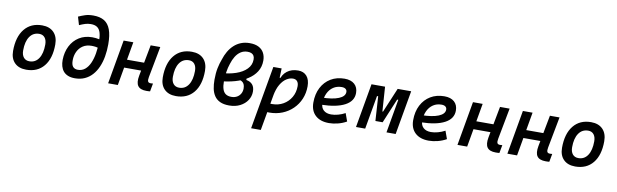

<svg xmlns="http://www.w3.org/2000/svg" viewBox="-54 -1368 7138 2220"><g transform="rotate(10 3515.5 -258.5)"><path d="M245.1 9.8Q157.2 9.8 107.9 -39.8Q58.6 -89.4 58.6 -177.7Q58.6 -342.8 133.1 -435.1Q207.5 -527.3 339.8 -527.3Q427.7 -527.3 477.1 -476.6Q526.4 -425.8 526.4 -335Q526.4 -172.4 452.1 -81.3Q377.9 9.8 245.1 9.8ZM264.6 -92.3Q334.5 -92.3 373.5 -151.1Q412.6 -210 412.6 -314Q412.6 -366.2 389.2 -395.5Q365.7 -424.8 323.7 -424.8Q252.4 -424.8 212.4 -366.5Q172.4 -308.1 172.4 -203.6Q172.4 -151.4 196.8 -121.8Q221.2 -92.3 264.6 -92.3Z M816.4 9.8Q768.6 9.8 734.9 -4.2Q701.2 -18.1 680.4 -43Q659.7 -67.9 650.1 -101.8Q640.6 -135.7 641.1 -175.8Q642.6 -266.6 678.7 -338.1Q714.8 -409.7 780.3 -450.9Q845.7 -492.2 935.1 -492.2Q975.6 -492.2 1016.6 -483.2Q1057.6 -474.1 1095.7 -454.6L1046.4 -373Q1019 -386.2 992.9 -389.9Q966.8 -393.6 943.4 -393.6Q882.8 -393.6 841.3 -366Q799.8 -338.4 778.1 -292.5Q756.3 -246.6 756.3 -190.9Q755.9 -139.2 775.6 -116Q795.4 -92.8 833.5 -92.8Q882.3 -92.8 917.5 -122.3Q952.6 -151.9 974.9 -202.4Q997.1 -252.9 1007.8 -317.1Q1018.6 -381.3 1018.6 -451.2Q1018.6 -516.6 1006.8 -558.1Q995.1 -599.6 967.3 -619.6Q939.5 -639.6 891.6 -639.6Q856.9 -639.6 825.7 -629.9Q794.4 -620.1 757.3 -603.5L729 -698.7Q767.1 -715.8 806.9 -729Q846.7 -742.2 903.3 -742.2Q980.5 -742.2 1030.5 -712.2Q1080.6 -682.1 1105 -616.2Q1129.4 -550.3 1129.4 -444.3Q1129.4 -368.7 1117.4 -300.5Q1105.5 -232.4 1080.8 -175.8Q1056.2 -119.1 1018.8 -77.6Q981.4 -36.1 930.9 -13.2Q880.4 9.8 816.4 9.8Z M1206.1 0 1296.9 -517.6H1410.6L1319.8 0ZM1290.5 -210.9 1307.1 -306.6H1650.9L1633.8 -210.9ZM1656.2 9.8Q1583.5 9.8 1556.2 -28.3Q1528.8 -66.4 1544.4 -148.9L1614.3 -517.6H1727.1L1657.7 -152.3Q1650.9 -116.2 1658 -100.8Q1665 -85.4 1690.9 -85.4Q1703.1 -85.4 1717.3 -86.9L1699.7 7.8Q1690.4 8.8 1679.7 9.3Q1668.9 9.8 1656.2 9.8Z M2002.9 9.8Q1915 9.8 1865.7 -39.8Q1816.4 -89.4 1816.4 -177.7Q1816.4 -342.8 1890.9 -435.1Q1965.3 -527.3 2097.7 -527.3Q2185.5 -527.3 2234.9 -476.6Q2284.2 -425.8 2284.2 -335Q2284.2 -172.4 2210 -81.3Q2135.7 9.8 2002.9 9.8ZM2022.5 -92.3Q2092.3 -92.3 2131.3 -151.1Q2170.4 -210 2170.4 -314Q2170.4 -366.2 2147 -395.5Q2123.5 -424.8 2081.5 -424.8Q2010.3 -424.8 1970.2 -366.5Q1930.2 -308.1 1930.2 -203.6Q1930.2 -151.4 1954.6 -121.8Q1979 -92.3 2022.5 -92.3Z M2474.6 -249 2467.8 -344.2Q2564.9 -349.1 2643.6 -376Q2722.2 -402.8 2768.6 -450.2Q2814.9 -497.6 2814.9 -563Q2814.9 -589.4 2805.2 -606.2Q2795.4 -623 2777.1 -631.1Q2758.8 -639.2 2731.9 -639.2Q2686 -639.2 2651.4 -616.2Q2616.7 -593.3 2592.5 -554Q2568.4 -514.6 2553.7 -465.8Q2537.1 -418.9 2528.8 -362.3Q2520.5 -305.7 2520.5 -253.4Q2520.5 -199.7 2532 -164.1Q2543.5 -128.4 2568.8 -110.6Q2594.2 -92.8 2635.3 -92.8Q2673.8 -92.8 2701.7 -108.9Q2729.5 -125 2744.4 -152.1Q2759.3 -179.2 2759.3 -212.4Q2759.3 -243.7 2749.5 -263.4Q2739.7 -283.2 2719.7 -293.9Q2699.7 -304.7 2667.5 -308.1L2772.9 -343.3V-315.4Q2797.9 -311 2816.2 -301.3Q2834.5 -291.5 2846.9 -276.6Q2859.4 -261.7 2865.5 -241.5Q2871.6 -221.2 2871.6 -194.8Q2871.6 -139.6 2840.8 -93Q2810.1 -46.4 2755.1 -18.3Q2700.2 9.8 2627.4 9.8Q2562.5 9.8 2520 -10.3Q2477.5 -30.3 2453.4 -66.2Q2429.2 -102.1 2419.4 -149.9Q2409.7 -197.8 2409.7 -254.4Q2409.7 -331.1 2421.6 -390.4Q2433.6 -449.7 2452.6 -498.5Q2468.8 -550.8 2494.6 -595.2Q2520.5 -639.6 2556.2 -672.6Q2591.8 -705.6 2637.5 -723.6Q2683.1 -741.7 2739.3 -741.7Q2803.2 -741.7 2845 -719.7Q2886.7 -697.8 2907.2 -658.7Q2927.7 -619.6 2927.7 -569.3Q2927.7 -495.6 2891.8 -439Q2856 -382.3 2793.2 -342.8Q2730.5 -303.2 2648.7 -280Q2566.9 -256.8 2474.6 -249Z M3038.1 224.6H2924.3L3054.7 -517.6H3151.9L3147.5 -395ZM3099.1 9.8Q3064.9 9.8 3031.5 7.1Q2998 4.4 2963.9 -0.5L3015.6 -105Q3045.9 -92.8 3114.7 -92.8Q3187.5 -92.8 3245.1 -126Q3302.7 -159.2 3336.2 -216.8Q3369.6 -274.4 3369.6 -346.7Q3369.6 -383.8 3352.3 -404.3Q3335 -424.8 3302.7 -424.8Q3264.6 -424.8 3226.1 -400.4Q3187.5 -376 3156.7 -324Q3126 -272 3110.8 -189.5L3129.9 -407.2H3172.4L3147 -373Q3163.6 -446.8 3215.6 -487.1Q3267.6 -527.3 3345.2 -527.3Q3410.6 -527.3 3447 -485.1Q3483.4 -442.9 3483.4 -365.2Q3483.4 -285.2 3454.6 -216.8Q3425.8 -148.4 3373.5 -97.4Q3321.3 -46.4 3251.5 -18.3Q3181.6 9.8 3099.1 9.8Z M3806.6 -92.8Q3844.7 -92.8 3887.9 -104.5Q3931.2 -116.2 3970.7 -137.7L4004.4 -44.4Q3957 -17.6 3902.8 -3.9Q3848.6 9.8 3799.3 9.8Q3696.8 9.8 3639.2 -43.7Q3581.5 -97.2 3581.5 -192.9Q3581.5 -293.5 3620.4 -368.7Q3659.2 -443.8 3728.8 -485.6Q3798.3 -527.3 3890.6 -527.3Q3965.3 -527.3 4007.1 -490Q4048.8 -452.6 4048.8 -386.2Q4048.8 -291 3951.4 -239.3Q3854 -187.5 3675.3 -184.1L3662.1 -266.6Q3792 -268.1 3864.3 -297.6Q3936.5 -327.1 3936.5 -378.9Q3936.5 -400.9 3920.4 -413.6Q3904.3 -426.3 3874 -426.3Q3818.4 -426.3 3776.1 -398.2Q3733.9 -370.1 3710.2 -319.6Q3686.5 -269 3686 -201.7Q3686.5 -150.4 3718.5 -121.6Q3750.5 -92.8 3806.6 -92.8Z M4353.5 -107.4 4387.2 -229.5H4393.1L4514.2 -517.6H4581.1L4559.6 -394.5H4529.8L4410.2 -107.4ZM4116.2 0 4207 -517.6H4314.9L4224.1 0ZM4325.2 -107.4 4307.1 -394.5H4277.3L4298.8 -517.6H4366.2L4385.7 -229.5H4389.6L4376.5 -107.4ZM4474.1 0 4564.9 -517.6H4672.9L4582 0Z M4978.5 -92.8Q5016.6 -92.8 5059.8 -104.5Q5103 -116.2 5142.6 -137.7L5176.3 -44.4Q5128.9 -17.6 5074.7 -3.9Q5020.5 9.8 4971.2 9.8Q4868.7 9.8 4811 -43.7Q4753.4 -97.2 4753.4 -192.9Q4753.4 -293.5 4792.2 -368.7Q4831.1 -443.8 4900.6 -485.6Q4970.2 -527.3 5062.5 -527.3Q5137.2 -527.3 5179 -490Q5220.7 -452.6 5220.7 -386.2Q5220.7 -291 5123.3 -239.3Q5025.9 -187.5 4847.2 -184.1L4834 -266.6Q4963.9 -268.1 5036.1 -297.6Q5108.4 -327.1 5108.4 -378.9Q5108.4 -400.9 5092.3 -413.6Q5076.2 -426.3 5045.9 -426.3Q4990.2 -426.3 4948 -398.2Q4905.8 -370.1 4882.1 -319.6Q4858.4 -269 4857.9 -201.7Q4858.4 -150.4 4890.4 -121.6Q4922.4 -92.8 4978.5 -92.8Z M5307.6 0 5398.4 -517.6H5512.2L5421.4 0ZM5392.1 -210.9 5408.7 -306.6H5752.4L5735.4 -210.9ZM5757.8 9.8Q5685.1 9.8 5657.7 -28.3Q5630.4 -66.4 5646 -148.9L5715.8 -517.6H5828.6L5759.3 -152.3Q5752.4 -116.2 5759.5 -100.8Q5766.6 -85.4 5792.5 -85.4Q5804.7 -85.4 5818.8 -86.9L5801.3 7.8Q5792 8.8 5781.2 9.3Q5770.5 9.8 5757.8 9.8Z M5893.6 0 5984.4 -517.6H6098.1L6007.3 0ZM5978 -210.9 5994.6 -306.6H6338.4L6321.3 -210.9ZM6343.8 9.8Q6271 9.8 6243.7 -28.3Q6216.3 -66.4 6231.9 -148.9L6301.8 -517.6H6414.6L6345.2 -152.3Q6338.4 -116.2 6345.5 -100.8Q6352.5 -85.4 6378.4 -85.4Q6390.6 -85.4 6404.8 -86.9L6387.2 7.8Q6377.9 8.8 6367.2 9.3Q6356.4 9.8 6343.8 9.8Z M6690.4 9.8Q6602.5 9.8 6553.2 -39.8Q6503.9 -89.4 6503.9 -177.7Q6503.9 -342.8 6578.4 -435.1Q6652.8 -527.3 6785.2 -527.3Q6873 -527.3 6922.4 -476.6Q6971.7 -425.8 6971.7 -335Q6971.7 -172.4 6897.5 -81.3Q6823.2 9.8 6690.4 9.8ZM6710 -92.3Q6779.8 -92.3 6818.8 -151.1Q6857.9 -210 6857.9 -314Q6857.9 -366.2 6834.5 -395.5Q6811 -424.8 6769 -424.8Q6697.8 -424.8 6657.7 -366.5Q6617.7 -308.1 6617.7 -203.6Q6617.7 -151.4 6642.1 -121.8Q6666.5 -92.3 6710 -92.3Z"/></g></svg>

Font: Cascadia Mono Medium
Style: Italic
Weight: 500
Italic angle: -10°
Monospace: yes
Designer: Aaron Bell
Foundry: Saja Typeworks
Version: Version 2407.024